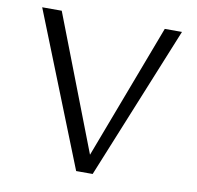

<svg xmlns="http://www.w3.org/2000/svg" viewBox="-75 -736 835 813"><g transform="rotate(10 342.5 -329.0)"><path d="M304 0 42 -658H126L373 -18H327L569 -658H643L375 0Z"/></g></svg>

Font: Ysabeau Office
Style: Regular
Weight: 400
Designer: Christian Thalmann (Catharsis Fonts)
Version: Version 2.001;gftools[0.9.30]; featfreeze: tnum,lnum,ss02